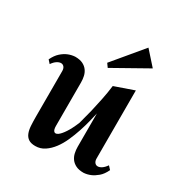

<svg xmlns="http://www.w3.org/2000/svg" viewBox="-140 -665 732 776"><g transform="rotate(30 225.5 -276.5)"><path d="M443.8 -57.1Q432.6 -33.2 417.5 -20.5Q402.3 -7.8 388.7 -2Q372.6 4.9 356 5.9Q334 5.9 320.1 -1Q306.2 -7.8 297.9 -19Q289.6 -30.3 286.4 -44.4Q283.2 -58.6 283.2 -73.2V-229Q279.3 -211.4 273.2 -187Q267.1 -162.6 258.3 -136Q249.5 -109.4 237.8 -83.3Q226.1 -57.1 210.7 -36.6Q195.3 -16.1 176 -3.2Q156.7 9.8 132.8 9.8Q112.8 9.8 101.3 2.2Q89.8 -5.4 84.2 -19.3Q78.6 -33.2 77.4 -52.5Q76.2 -71.8 76.2 -95.2V-307.1Q76.2 -318.8 70.8 -325.7Q65.4 -332.5 56.9 -332.8Q48.3 -333 38.1 -326.7Q27.8 -320.3 18.1 -306.2L4.9 -320.8Q16.1 -344.2 30.8 -357.2Q45.4 -370.1 59.6 -376Q75.7 -382.8 92.8 -383.8Q114.7 -383.8 128.7 -377Q142.6 -370.1 150.6 -359.1Q158.7 -348.1 161.9 -334Q165 -319.8 165 -305.2V-103Q165 -84 171.9 -78.1Q178.7 -72.3 189.7 -79.8Q200.7 -87.4 214.1 -107.7Q227.5 -127.9 241.2 -161.1Q250 -192.9 258.3 -226.6Q265.1 -255.4 272.2 -290Q279.3 -324.7 283.2 -356.9L373 -388.2V-70.8Q373 -59.1 378.4 -52.2Q383.8 -45.4 392.1 -45.2Q400.4 -44.9 410.4 -51.3Q420.4 -57.6 430.2 -71.8ZM229 -410.2 216.8 -427.2 330.6 -563.5 387.7 -499.5Z"/></g></svg>

Font: Redressed
Style: Regular
Weight: 400
Designer: Astigmatic (AOETI)
Foundry: Astigmatic (AOETI)
Version: Version 1.000